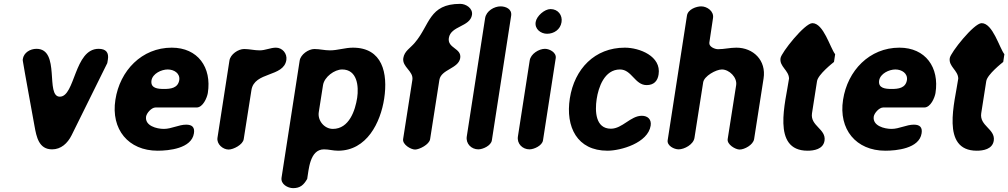

<svg xmlns="http://www.w3.org/2000/svg" viewBox="-20 -774 5225 995"><path d="M98 -460C106 -409 150 -171 159 -120C169 -65 181 0 250 0C296 0 330 -31 351 -73L536 -447L539 -465C545 -501 530 -521 491 -521C364 -521 370 -273 290 -273C213 -273 295 -521 169 -521C137 -521 103 -502 98 -467Z M578 -257C554 -104 645 7 797 7C854 7 973 -4 985 -83C990 -114 976 -128 945 -128C906 -128 869 -106 829 -106C792 -106 730 -122 737 -170C740 -188 765 -217 786 -217H999C1032 -217 1053 -268 1057 -292C1078 -425 1005 -527 870 -527C715 -527 601 -408 578 -257ZM765 -357C771 -393 817 -414 849 -414C882 -414 914 -394 909 -359C902 -317 864 -313 830 -313C798 -313 759 -316 765 -357Z M1245 -520C1215 -520 1174 -493 1169 -460L1107 -60C1102 -27 1135 1 1165 1C1189 1 1239 -24 1243 -53L1283 -307C1298 -404 1450 -373 1464 -463C1469 -497 1443 -527 1410 -527C1382 -527 1355 -513 1326 -513C1297 -513 1273 -520 1245 -520Z M1609 -520C1579 -520 1538 -492 1533 -460L1439 147C1434 181 1472 201 1499 201C1535 201 1554 185 1572 153C1580 109 1584 0 1659 0C1684 0 1706 7 1732 7C1881 7 1952 -139 1971 -263C1991 -395 1962 -527 1809 -527C1768 -527 1730 -513 1690 -513C1661 -513 1637 -520 1609 -520ZM1753 -414C1831 -414 1840 -328 1831 -267C1821 -203 1790 -106 1705 -106C1661 -106 1625 -149 1632 -193L1654 -333C1661 -376 1714 -414 1753 -414Z M2070 -473C2063 -426 2124 -406 2117 -360L2069 -53C2065 -25 2109 1 2131 1C2153 1 2205 -25 2209 -53L2257 -360C2266 -415 2356 -418 2365 -473C2373 -525 2298 -523 2306 -577C2316 -641 2416 -634 2426 -697C2431 -731 2395 -754 2365 -754C2202 -754 2208 -644 2130 -553C2106 -524 2076 -510 2070 -473Z M2574 -741C2542 -741 2500 -718 2494 -680L2399 -67C2393 -29 2423 0 2459 0C2482 0 2525 -19 2529 -47L2629 -693C2634 -728 2600 -741 2574 -741Z M2804 -521C2773 -521 2730 -495 2725 -460L2664 -67C2658 -29 2688 0 2724 0C2747 0 2790 -19 2794 -47L2860 -473C2864 -502 2828 -521 2804 -521ZM2756 -660C2750 -623 2783 -599 2815 -599C2851 -599 2884 -621 2890 -659C2896 -695 2872 -727 2833 -727C2802 -727 2761 -691 2756 -660Z M2933 -264C2910 -116 2971 7 3128 7C3197 7 3338 -33 3352 -123C3357 -156 3336 -174 3306 -174C3248 -174 3205 -107 3146 -107C3065 -107 3063 -199 3072 -260C3081 -321 3112 -414 3193 -414C3254 -414 3270 -333 3331 -333C3368 -333 3388 -354 3393 -388C3408 -483 3294 -527 3218 -527C3062 -527 2957 -417 2933 -264Z M3614 -741C3589 -741 3545 -726 3540 -693L3440 -47C3436 -19 3473 0 3497 0C3526 0 3574 -25 3579 -60L3624 -347C3629 -380 3691 -414 3721 -414C3759 -414 3801 -373 3795 -333L3751 -53C3747 -25 3791 1 3813 1C3838 1 3883 -23 3888 -53L3937 -367C3952 -461 3884 -527 3796 -527C3763 -527 3733 -519 3701 -519C3684 -519 3653 -532 3656 -553L3675 -680C3681 -716 3644 -741 3614 -741Z M4069 -367C4052 -247 3976 7 4165 7C4197 7 4246 0 4253 -45C4262 -106 4178 -121 4188 -187L4214 -353C4219 -388 4296 -448 4302 -453L4308 -493C4282 -526 4248 -654 4190 -654C4150 -654 4029 -501 4025 -473C4018 -429 4068 -410 4069 -367Z M4349 -257C4325 -104 4416 7 4568 7C4625 7 4744 -4 4756 -83C4761 -114 4747 -128 4716 -128C4677 -128 4640 -106 4600 -106C4563 -106 4501 -122 4508 -170C4511 -188 4536 -217 4557 -217H4770C4803 -217 4824 -268 4828 -292C4849 -425 4776 -527 4641 -527C4486 -527 4372 -408 4349 -257ZM4536 -357C4542 -393 4588 -414 4620 -414C4653 -414 4685 -394 4680 -359C4673 -317 4635 -313 4601 -313C4569 -313 4530 -316 4536 -357Z M4946 -367C4929 -247 4853 7 5042 7C5074 7 5123 0 5130 -45C5139 -106 5055 -121 5065 -187L5091 -353C5096 -388 5173 -448 5179 -453L5185 -493C5159 -526 5125 -654 5067 -654C5027 -654 4906 -501 4902 -473C4895 -429 4945 -410 4946 -367Z"/></svg>

Font: Asimov Print
Style: Regular
Weight: 500
Designer: Google
Version: Version 2.000980: 2014